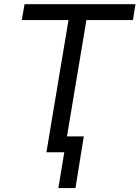

<svg xmlns="http://www.w3.org/2000/svg" viewBox="-20 -748 686 943"><path d="M86.9 -649.4 100.6 -727.5H645.5L632.8 -649.4H404.3L295.9 0H208L316.4 -649.4ZM391.6 -78.1 350.6 175.8H266.6L308.6 -78.1Z"/></svg>

Font: Inter Tight
Style: Italic
Weight: 400
Italic angle: -9.39999°
Designer: Rasmus Andersson
Foundry: rsms
Version: Version 3.002